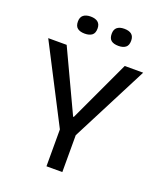

<svg xmlns="http://www.w3.org/2000/svg" viewBox="-154 -948 882 1047"><g transform="rotate(20 287.5 -425.0)"><path d="M242 0V-214L12 -660H119L286 -304H290L456 -660H563L334 -214V0ZM386 -751Q358 -751 343.5 -762.5Q329 -774 329 -801Q329 -826 343.5 -838Q358 -850 385 -850Q413 -850 427.5 -838Q442 -826 442 -801Q442 -774 427 -762.5Q412 -751 386 -751ZM190 -751Q163 -751 148 -762.5Q133 -774 133 -801Q133 -826 148 -838Q163 -850 190 -850Q217 -850 232 -838Q247 -826 247 -801Q247 -774 232 -762.5Q217 -751 190 -751Z"/></g></svg>

Font: Bricolage Grotesque 24pt
Style: Regular
Weight: 400
Designer: Mathieu Triay
Foundry: Atelier Triay
Version: Version 1.001;gftools[0.9.33.dev8+g029e19f]